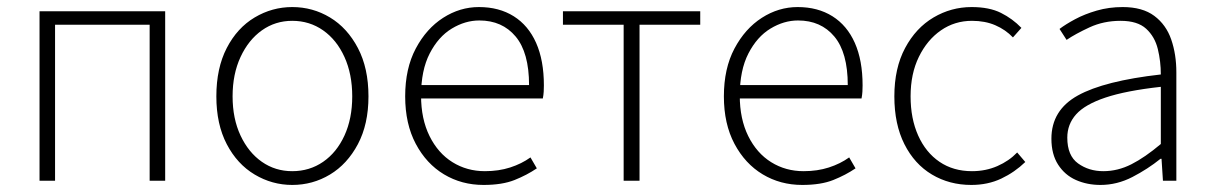

<svg xmlns="http://www.w3.org/2000/svg" viewBox="-20 -512 3432 544"><path d="M92 0V-480H448V0H404V-442H136V0Z M808 12Q751 12 701.5 -17.5Q652 -47 622.5 -103.5Q593 -160 593 -239Q593 -319 622.5 -376Q652 -433 701.5 -462.5Q751 -492 808 -492Q866 -492 915 -462.5Q964 -433 994 -376Q1024 -319 1024 -239Q1024 -160 994 -103.5Q964 -47 915 -17.5Q866 12 808 12ZM808 -27Q857 -27 895.5 -53.5Q934 -80 956 -128Q978 -176 978 -239Q978 -302 956 -350.5Q934 -399 895.5 -426Q857 -453 808 -453Q760 -453 722 -426Q684 -399 661.5 -350.5Q639 -302 639 -239Q639 -176 661.5 -128Q684 -80 722 -53.5Q760 -27 808 -27Z M1350 12Q1288 12 1238 -18Q1188 -48 1158 -104.5Q1128 -161 1128 -239Q1128 -318 1158 -374.5Q1188 -431 1235.5 -461.5Q1283 -492 1337 -492Q1394 -492 1435.5 -466Q1477 -440 1499 -390.5Q1521 -341 1521 -270Q1521 -262 1520.5 -252.5Q1520 -243 1518 -233H1155V-271H1479Q1479 -363 1441 -408.5Q1403 -454 1338 -454Q1298 -454 1260 -431Q1222 -408 1197.5 -360.5Q1173 -313 1173 -241Q1173 -175 1197 -126.5Q1221 -78 1262 -52.5Q1303 -27 1354 -27Q1393 -27 1425.5 -37.5Q1458 -48 1483 -66L1501 -35Q1473 -16 1438 -2Q1403 12 1350 12Z M1747 0V-442H1575V-480H1964V-442H1792V0Z M2253 12Q2191 12 2141 -18Q2091 -48 2061 -104.5Q2031 -161 2031 -239Q2031 -318 2061 -374.5Q2091 -431 2138.5 -461.5Q2186 -492 2240 -492Q2297 -492 2338.5 -466Q2380 -440 2402 -390.5Q2424 -341 2424 -270Q2424 -262 2423.5 -252.5Q2423 -243 2421 -233H2058V-271H2382Q2382 -363 2344 -408.5Q2306 -454 2241 -454Q2201 -454 2163 -431Q2125 -408 2100.5 -360.5Q2076 -313 2076 -241Q2076 -175 2100 -126.5Q2124 -78 2165 -52.5Q2206 -27 2257 -27Q2296 -27 2328.5 -37.5Q2361 -48 2386 -66L2404 -35Q2376 -16 2341 -2Q2306 12 2253 12Z M2732 12Q2670 12 2620.5 -17.5Q2571 -47 2542.5 -103.5Q2514 -160 2514 -239Q2514 -319 2544.5 -376Q2575 -433 2625 -462.5Q2675 -492 2733 -492Q2783 -492 2816 -475.5Q2849 -459 2874 -433L2850 -406Q2829 -428 2800 -440.5Q2771 -453 2734 -453Q2685 -453 2646 -426Q2607 -399 2583.5 -351Q2560 -303 2560 -239Q2560 -176 2581.5 -128Q2603 -80 2642 -53.5Q2681 -27 2734 -27Q2773 -27 2806 -41.5Q2839 -56 2862 -80L2885 -53Q2855 -24 2817 -6Q2779 12 2732 12Z M3098 12Q3060 12 3028.5 -2Q2997 -16 2978 -45.5Q2959 -75 2959 -119Q2959 -200 3034 -241.5Q3109 -283 3269 -301Q3269 -338 3260.5 -373Q3252 -408 3227.5 -430.5Q3203 -453 3155 -453Q3107 -453 3067 -434.5Q3027 -416 3002 -399L2982 -430Q2999 -443 3026 -457.5Q3053 -472 3087.5 -482Q3122 -492 3161 -492Q3217 -492 3250.5 -467Q3284 -442 3298.5 -400Q3313 -358 3313 -307V0H3275L3271 -62H3268Q3232 -33 3188.5 -10.5Q3145 12 3098 12ZM3106 -27Q3147 -27 3185.5 -46.5Q3224 -66 3269 -104V-266Q3170 -255 3112 -235.5Q3054 -216 3029 -188Q3004 -160 3004 -122Q3004 -71 3034.5 -49Q3065 -27 3106 -27Z"/></svg>

Font: Source Sans 3 Light
Style: Regular
Weight: 300
Designer: Paul D. Hunt
Foundry: Adobe
Version: Version 3.052;hotconv 1.1.0;makeotfexe 2.6.0